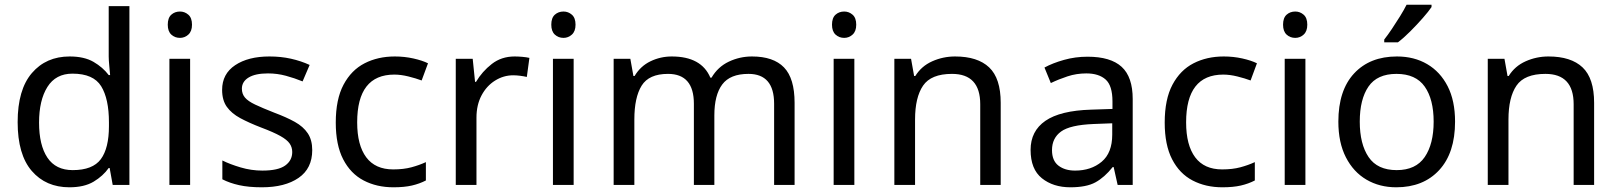

<svg xmlns="http://www.w3.org/2000/svg" viewBox="-20 -786 6876 816"><path d="M275 10Q175 10 115 -59.5Q55 -129 55 -267Q55 -405 115.5 -475.5Q176 -546 276 -546Q338 -546 377.5 -523Q417 -500 442 -467H448Q447 -480 444.5 -505.5Q442 -531 442 -546V-760H530V0H459L446 -72H442Q418 -38 378 -14Q338 10 275 10ZM289 -63Q374 -63 408.5 -109.5Q443 -156 443 -250V-266Q443 -366 410 -419.5Q377 -473 288 -473Q217 -473 181.5 -416.5Q146 -360 146 -265Q146 -169 181.5 -116Q217 -63 289 -63Z M745 -737Q765 -737 780.5 -723.5Q796 -710 796 -681Q796 -653 780.5 -639Q765 -625 745 -625Q723 -625 708 -639Q693 -653 693 -681Q693 -710 708 -723.5Q723 -737 745 -737ZM788 -536V0H700V-536Z M1307 -148Q1307 -70 1249 -30Q1191 10 1093 10Q1037 10 996.5 1Q956 -8 925 -24V-104Q957 -88 1002.5 -74.5Q1048 -61 1095 -61Q1162 -61 1192 -82.5Q1222 -104 1222 -140Q1222 -160 1211 -176Q1200 -192 1171.5 -208Q1143 -224 1090 -244Q1038 -264 1001 -284Q964 -304 944 -332Q924 -360 924 -404Q924 -472 979.5 -509Q1035 -546 1125 -546Q1174 -546 1216.5 -536.5Q1259 -527 1296 -510L1266 -440Q1232 -454 1195 -464Q1158 -474 1119 -474Q1065 -474 1036.5 -456.5Q1008 -439 1008 -409Q1008 -387 1021 -371.5Q1034 -356 1064.5 -341.5Q1095 -327 1146 -307Q1197 -288 1233 -268Q1269 -248 1288 -219.5Q1307 -191 1307 -148Z M1652 10Q1581 10 1525.5 -19Q1470 -48 1438.5 -109Q1407 -170 1407 -265Q1407 -364 1440 -426Q1473 -488 1529.5 -517Q1586 -546 1658 -546Q1699 -546 1737 -537.5Q1775 -529 1799 -517L1772 -444Q1748 -453 1716 -461Q1684 -469 1656 -469Q1498 -469 1498 -266Q1498 -169 1536.5 -117.5Q1575 -66 1651 -66Q1695 -66 1728.5 -75Q1762 -84 1790 -97V-19Q1763 -5 1730.5 2.5Q1698 10 1652 10Z M2167 -546Q2182 -546 2199.5 -544.5Q2217 -543 2230 -540L2219 -459Q2206 -462 2190.5 -464Q2175 -466 2161 -466Q2120 -466 2084 -443.5Q2048 -421 2026.5 -380.5Q2005 -340 2005 -286V0H1917V-536H1989L1999 -438H2003Q2029 -482 2070 -514Q2111 -546 2167 -546Z M2375 -737Q2395 -737 2410.5 -723.5Q2426 -710 2426 -681Q2426 -653 2410.5 -639Q2395 -625 2375 -625Q2353 -625 2338 -639Q2323 -653 2323 -681Q2323 -710 2338 -723.5Q2353 -737 2375 -737ZM2418 -536V0H2330V-536Z M3176 -546Q3267 -546 3312 -499.5Q3357 -453 3357 -349V0H3270V-345Q3270 -472 3161 -472Q3083 -472 3049.5 -427Q3016 -382 3016 -296V0H2929V-345Q2929 -472 2819 -472Q2738 -472 2707 -422Q2676 -372 2676 -278V0H2588V-536H2659L2672 -463H2677Q2702 -505 2744.5 -525.5Q2787 -546 2835 -546Q2961 -546 2999 -456H3004Q3031 -502 3077.5 -524Q3124 -546 3176 -546Z M3568 -737Q3588 -737 3603.5 -723.5Q3619 -710 3619 -681Q3619 -653 3603.5 -639Q3588 -625 3568 -625Q3546 -625 3531 -639Q3516 -653 3516 -681Q3516 -710 3531 -723.5Q3546 -737 3568 -737ZM3611 -536V0H3523V-536Z M4039 -546Q4135 -546 4184 -499.5Q4233 -453 4233 -349V0H4146V-343Q4146 -472 4026 -472Q3937 -472 3903 -422Q3869 -372 3869 -278V0H3781V-536H3852L3865 -463H3870Q3896 -505 3942 -525.5Q3988 -546 4039 -546Z M4602 -545Q4700 -545 4747 -502Q4794 -459 4794 -365V0H4730L4713 -76H4709Q4674 -32 4635.5 -11Q4597 10 4529 10Q4456 10 4408 -28.5Q4360 -67 4360 -149Q4360 -229 4423 -272.5Q4486 -316 4617 -320L4708 -323V-355Q4708 -422 4679 -448Q4650 -474 4597 -474Q4555 -474 4517 -461.5Q4479 -449 4446 -433L4419 -499Q4454 -518 4502 -531.5Q4550 -545 4602 -545ZM4628 -259Q4528 -255 4489.5 -227Q4451 -199 4451 -148Q4451 -103 4478.5 -82Q4506 -61 4549 -61Q4617 -61 4662 -98.5Q4707 -136 4707 -214V-262Z M5175 10Q5104 10 5048.5 -19Q4993 -48 4961.5 -109Q4930 -170 4930 -265Q4930 -364 4963 -426Q4996 -488 5052.5 -517Q5109 -546 5181 -546Q5222 -546 5260 -537.5Q5298 -529 5322 -517L5295 -444Q5271 -453 5239 -461Q5207 -469 5179 -469Q5021 -469 5021 -266Q5021 -169 5059.5 -117.5Q5098 -66 5174 -66Q5218 -66 5251.5 -75Q5285 -84 5313 -97V-19Q5286 -5 5253.5 2.5Q5221 10 5175 10Z M5485 -737Q5505 -737 5520.5 -723.5Q5536 -710 5536 -681Q5536 -653 5520.5 -639Q5505 -625 5485 -625Q5463 -625 5448 -639Q5433 -653 5433 -681Q5433 -710 5448 -723.5Q5463 -737 5485 -737ZM5528 -536V0H5440V-536Z M6164 -269Q6164 -136 6096.5 -63Q6029 10 5914 10Q5843 10 5787.5 -22.5Q5732 -55 5700 -117.5Q5668 -180 5668 -269Q5668 -402 5735 -474Q5802 -546 5917 -546Q5990 -546 6045.5 -513.5Q6101 -481 6132.5 -419.5Q6164 -358 6164 -269ZM5759 -269Q5759 -174 5796.5 -118.5Q5834 -63 5916 -63Q5997 -63 6035 -118.5Q6073 -174 6073 -269Q6073 -364 6035 -418Q5997 -472 5915 -472Q5833 -472 5796 -418Q5759 -364 5759 -269ZM6064 -756Q6052 -738 6027 -709.5Q6002 -681 5973.5 -652.5Q5945 -624 5921 -606H5863V-618Q5878 -637 5895.5 -663Q5913 -689 5930 -716.5Q5947 -744 5958 -766H6064Z M6561 -546Q6657 -546 6706 -499.5Q6755 -453 6755 -349V0H6668V-343Q6668 -472 6548 -472Q6459 -472 6425 -422Q6391 -372 6391 -278V0H6303V-536H6374L6387 -463H6392Q6418 -505 6464 -525.5Q6510 -546 6561 -546Z"/></svg>

Font: Noto Sans Ogham
Style: Regular
Weight: 400
Designer: Monotype Design Team
Foundry: Monotype Imaging Inc.
Version: Version 2.001; ttfautohint (v1.8.4.7-5d5b)